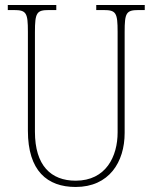

<svg xmlns="http://www.w3.org/2000/svg" viewBox="-20 -734 608 764"><path d="M281 10C414 10 476 -89 476 -205V-607C476 -683 482 -694 532 -694H556V-714H363V-694H392C442 -694 448 -683 448 -607V-207C448 -112 402 -15 281 -15C183 -15 119 -75 119 -210V-606C119 -684 126 -694 175 -694H204V-714H11V-694H35C85 -694 91 -683 91 -608V-214C91 -54 168 10 281 10Z"/></svg>

Font: Noto Serif Myanmar Condensed Thin
Style: Regular
Weight: 100
Width: 3
Designer: Ben Mitchell and the Monotype Design Team
Foundry: Monotype Imaging Inc.
Version: Version 2.106